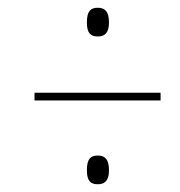

<svg xmlns="http://www.w3.org/2000/svg" viewBox="-20 -607 465 495"><path d="M232 -513C249 -513 261 -521 261 -549C261 -579 249 -587 232 -587C214 -587 204 -579 204 -549C204 -521 214 -513 232 -513ZM69 -348H394V-368H69ZM232 -132C249 -132 261 -140 261 -168C261 -198 249 -206 232 -206C214 -206 204 -198 204 -168C204 -140 214 -132 232 -132Z"/></svg>

Font: Noto Serif Display ExtraCondensed Medium
Style: Italic
Weight: 500
Width: 2
Italic angle: -12°
Designer: Monotype Design Team
Foundry: Monotype Imaging Inc.
Version: Version 2.009